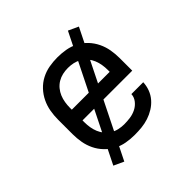

<svg xmlns="http://www.w3.org/2000/svg" viewBox="-170 -730 939 939"><g transform="rotate(-45 300.0 -260.0)"><path d="M300 8Q271 8 242.5 3Q214 -2 188.5 -15.5Q163 -29 142.5 -50.5Q122 -72 109.5 -98Q97 -124 92 -152.5Q87 -181 87 -210V-310Q87 -339 92 -367.5Q97 -396 109.5 -422Q122 -448 142 -469.5Q162 -491 188 -504.5Q214 -518 242.5 -523Q271 -528 300 -528Q329 -528 357.5 -523Q386 -518 412 -504.5Q438 -491 458 -469.5Q478 -448 490.5 -422Q503 -396 508 -367.5Q513 -339 513 -310V-223H169V-210Q169 -191 172 -173Q175 -155 182 -138Q189 -121 201 -106.5Q213 -92 229 -82.5Q245 -73 263.5 -69Q282 -65 300 -65Q321 -65 342 -68Q363 -71 382 -80.5Q401 -90 414.5 -107Q428 -124 429 -145H511Q510 -121 501.5 -98Q493 -75 477 -56.5Q461 -38 440 -25Q419 -12 396 -4.5Q373 3 349 5.5Q325 8 300 8ZM431 -297V-310Q431 -328 428 -346.5Q425 -365 418 -382Q411 -399 399 -413.5Q387 -428 371 -437.5Q355 -447 337 -451Q319 -455 300 -455Q281 -455 263 -451Q245 -447 229 -437.5Q213 -428 201 -413.5Q189 -399 182 -382Q175 -365 172 -346.5Q169 -328 169 -310V-297ZM171 64 119 40 429 -584 481 -560Z"/></g></svg>

Font: Iosevka HT Extended
Style: Regular
Weight: 400
Width: 7
Monospace: yes
Designer: Belleve Invis
Foundry: Belleve Invis
Version: Version 32.3.0; ttfautohint (v1.8.4)